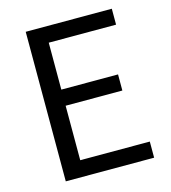

<svg xmlns="http://www.w3.org/2000/svg" viewBox="-109 -821 808 909"><g transform="rotate(-15 294.5 -366.5)"><path d="M101 0H534V-79H193V-346H471V-425H193V-655H523V-733H101Z"/></g></svg>

Font: Source Han Sans KR
Style: Regular
Weight: 400
Designer: Ryoko NISHIZUKA 西塚涼子 (kana, bopomofo & ideographs); Paul D. Hunt (Latin, Greek & Cyrillic); Sandoll Communications 산돌커뮤니
Foundry: Adobe
Version: Version 2.004;hotconv 1.0.118;makeotfexe 2.5.65603